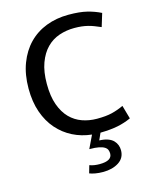

<svg xmlns="http://www.w3.org/2000/svg" viewBox="-125 -721 810 1018"><g transform="rotate(-15 279.5 -212.5)"><path d="M355 -67Q405 -67 437.5 -75Q470 -83 502 -98L523 -24Q488 -8 449 0Q410 8 353 9L336 47Q364 48 383 55Q402 62 413 73.5Q424 85 429 98.5Q434 112 434 127Q434 169 399.5 191.5Q365 214 313 214Q290 214 270.5 210.5Q251 207 239 202L251 160Q264 165 278 167Q292 169 306 169Q374 169 374 129Q374 119 370.5 109.5Q367 100 356 93Q345 86 325.5 82Q306 78 273 78L307 7Q251 1 203.5 -23Q156 -47 120.5 -87.5Q85 -128 65 -185Q45 -242 45 -315Q45 -392 68 -452.5Q91 -513 131.5 -554.5Q172 -596 228 -617.5Q284 -639 350 -639Q412 -639 452 -629Q492 -619 526 -602L504 -530Q485 -538 468.5 -544.5Q452 -551 435.5 -555Q419 -559 401.5 -561Q384 -563 362 -563Q318 -563 278.5 -549.5Q239 -536 209.5 -506Q180 -476 162.5 -428.5Q145 -381 145 -314Q145 -246 162 -199Q179 -152 207.5 -123Q236 -94 274 -80.5Q312 -67 355 -67Z"/></g></svg>

Font: Mukta Mahee
Style: Regular
Weight: 400
Designer: Shuchita Grover, Noopur Datye, Girish Dalvi, Yashodeep Gholap
Foundry: Ek Type
Version: Version 2.538;PS 1.000;hotconv 16.6.51;makeotf.lib2.5.65220;